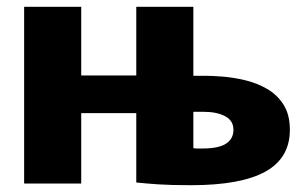

<svg xmlns="http://www.w3.org/2000/svg" viewBox="-20 -540 903 565"><path d="M542 5Q483 5 446 2.5Q409 0 381 -3V-207H219V0H51V-520H219V-318H381V-520H549V-317H584Q605 -317 636 -314.5Q667 -312 701 -304Q735 -296 765 -279Q795 -262 814 -232.5Q833 -203 833 -158Q833 -75 761 -35Q689 5 542 5ZM575 -103Q624 -103 645.5 -117.5Q667 -132 667 -158Q667 -185 642.5 -198Q618 -211 579 -211H549V-104Q555 -103 561.5 -103Q568 -103 575 -103Z"/></svg>

Font: Murecho
Style: Bold
Weight: 700
Designer: Neil Summerour
Foundry: Positype
Version: Version 1.010; ttfautohint (v1.8.3)